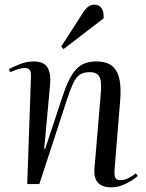

<svg xmlns="http://www.w3.org/2000/svg" viewBox="-20 -791 629 825"><path d="M572 -35Q555 -19 522.5 -2.5Q490 14 459 14Q378 14 386 -69L413 -388Q418 -441 407.5 -461Q397 -481 365 -481Q340 -481 323.5 -470.5Q307 -460 295 -434.5Q283 -409 268 -364L149 0H97L113 -459Q114 -481 108 -490Q102 -499 86 -499Q66 -499 24 -481L18 -494Q34 -503 64.5 -515Q95 -527 125 -527Q168 -527 184 -501Q200 -475 195 -425L170 -152L174 -151L248 -375Q274 -455 305 -491Q336 -527 393 -527Q440 -527 463.5 -506Q487 -485 494 -446.5Q501 -408 496 -354L472 -60Q471 -38 475.5 -27.5Q480 -17 497 -17Q515 -17 532.5 -26Q550 -35 564 -46ZM335 -734Q347 -753 358.5 -762Q370 -771 386 -771Q406 -771 416.5 -755.5Q427 -740 425 -712L253 -580L243 -591Z"/></svg>

Font: Literata 72pt
Style: Italic
Weight: 400
Italic angle: -2°
Designer: Latin by Veronika Burian and Jose Scaglione. Greek by Irene Vlachou. Cyrillic by Vera Evstafieva
Foundry: TypeTogether
Version: Version 3.002